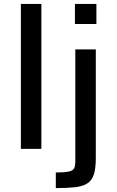

<svg xmlns="http://www.w3.org/2000/svg" viewBox="-20 -763 599 984"><path d="M87 0V-743H192V0ZM364 -640V-743H474V-640ZM266 201V121Q312 121 333.5 116Q355 111 360.5 98.5Q366 86 366 66V-510H471V47Q471 100 461 131Q451 162 427.5 177Q404 192 364.5 196.5Q325 201 266 201Z"/></svg>

Font: Saira SemiExpanded Medium
Style: Regular
Weight: 500
Width: 6
Designer: Hector Gatti with collaboration of the Omnibus-Type team
Foundry: Omnibus-Type
Version: Version 1.101